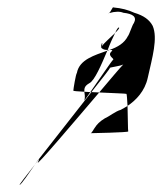

<svg xmlns="http://www.w3.org/2000/svg" viewBox="-20 -554 457 542"><path d="M218 -295C219 -288 221 -279 218 -271C216 -267 224 -278 235 -294C229 -294 223 -295 218 -295ZM35 -32C40 -32 64 -69 79 -90C52 -56 34 -32 35 -32ZM266 -421C266 -419 265 -415 267 -419C270 -414 277 -413 284 -413C291 -432 299 -449 305 -461C293 -449 275 -434 268 -424C271 -442 264 -427 266 -421ZM305 -461C313 -469 318 -475 316 -476C314 -478 310 -472 305 -461ZM283 -411C285 -412 288 -412 289 -413H284ZM187 -298C187 -297 199 -296 218 -295C218 -304 218 -311 232 -319C247 -326 266 -371 283 -411C247 -398 204 -386 197 -348C194 -345 187 -302 187 -298ZM235 -294H238C269 -333 291 -361 290 -362C288 -364 319 -367 328 -372C319 -363 293 -332 260 -293C298 -291 336 -290 337 -289C338 -288 339 -274 340 -255C364 -271 389 -297 397 -334C410 -392 426 -446 411 -481C402 -498 386 -510 359 -518C342 -526 323 -531 300 -533C299 -537 293 -521 288 -517C305 -522 319 -522 328 -518C356 -515 367 -506 358 -489C353 -483 345 -456 341 -452C331 -432 312 -421 289 -413C296 -413 300 -413 294 -408C282 -396 305 -388 299 -385C296 -383 258 -327 235 -294ZM285 -516C286 -516 287 -516 288 -517C287 -517 286 -516 285 -516ZM236 -178C236 -178 343 -180 342 -183C341 -185 341 -225 340 -255C333 -251 327 -247 321 -244C306 -240 288 -225 276 -220C261 -211 253 -202 248 -194C246 -192 239 -178 236 -178ZM87 -96C79 -80 185 -205 260 -293C253 -293 245 -294 238 -294C195 -239 133 -160 89 -104C90 -104 90 -102 87 -96ZM79 -90C83 -95 85 -99 89 -104C88 -104 84 -98 79 -90Z"/></svg>

Font: Arrow
Style: Ita
Weight: 400
Version: Version 0.23